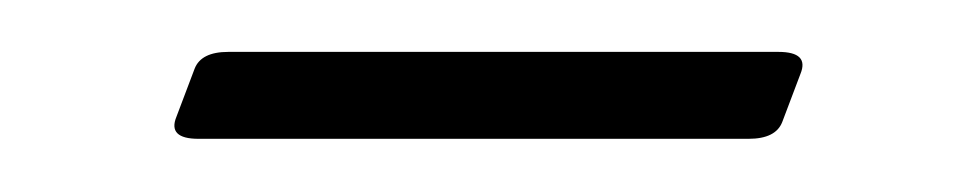

<svg xmlns="http://www.w3.org/2000/svg" viewBox="-20 -311 376 74"><path d="M280 -291Q292 -291 288.5 -282.5L281.5 -264Q279 -257.5 268.5 -257.5H56.5Q44.5 -257.5 48 -266L55 -284.5Q57.5 -291 68 -291Z"/></svg>

Font: Fraunces 72pt Soft Thin
Style: Regular
Weight: 100
Version: Version 1.000;[b76b70a41]